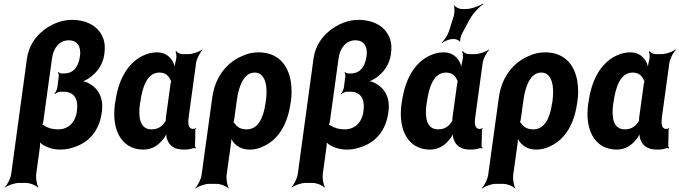

<svg xmlns="http://www.w3.org/2000/svg" viewBox="-20 -833 3829 1082"><path d="M320 10C348 10 375 5 401 -5C483 -32 540 -97 554 -202C565 -284 533 -336 478 -365C466 -372 447 -377 436 -375V-371C447 -373 469 -384 482 -393C525 -422 560 -467 568 -528C572 -559 572 -586 564 -610C541 -682 473 -721 384 -721C324 -721 268 -696 224 -661C180 -627 142 -574 132 -504L43 148C40 172 21 209 7 222L8 224C23 212 62 198 86 198H127C151 198 184 212 193 224L196 222C188 209 181 172 184 148L205 -6C207 -17 206 -34 203 -41L199 -39C202 -32 213 -23 220 -18C247 -1 281 10 320 10ZM413 -204C404 -140 362 -104 308 -104C276 -104 250 -111 231 -125C228 -127 218 -130 215 -128L216 -125C219 -127 223 -142 224 -148L273 -504C281 -565 317 -606 368 -606C414 -606 438 -572 431 -518C422 -455 394 -419 340 -419H327C320 -419 311 -424 309 -428L307 -426C309 -422 312 -411 311 -403L303 -340C301 -328 293 -312 287 -306L290 -303C296 -309 310 -316 320 -316H339C399 -316 423 -274 413 -204Z M1067 -107 1069 -104 1066 -106C1039 -109 1039 -140 1043 -171L1085 -478C1088 -502 1108 -539 1122 -552L1120 -554C1105 -542 1066 -528 1042 -528H1007C995 -528 978 -537 973 -545L969 -542C974 -535 976 -510 972 -497C968 -482 963 -458 964 -446L967 -447C965 -457 960 -475 954 -486C936 -516 910 -538 865 -538C836 -538 810 -531 783 -518C697 -475 647 -382 630 -260L628 -250C623 -212 622 -177 627 -145C639 -59 691 10 789 10C837 10 872 -14 899 -48C909 -59 918 -77 920 -87H917C915 -77 918 -58 922 -47C935 -11 963 10 1016 10C1037 10 1052 8 1068 2C1072 1 1079 2 1082 4L1085 0C1082 -1 1078 -8 1079 -13L1081 -102C1080 -105 1084 -108 1085 -110L1082 -112C1081 -111 1078 -107 1076 -107ZM941 -360 915 -171C914 -165 915 -159 914 -153C914 -153 913 -149 914 -149L915 -153C914 -153 912 -149 912 -149C894 -121 871 -104 834 -104C768 -104 758 -172 769 -250L771 -260C782 -341 809 -424 878 -424C911 -424 929 -408 940 -384C941 -382 945 -373 946 -374V-378C945 -377 941 -363 941 -360Z M1387 10C1415 10 1440 4 1468 -10C1550 -49 1601 -134 1617 -250L1619 -260C1625 -301 1624 -338 1619 -372C1604 -468 1546 -538 1437 -538C1406 -538 1376 -532 1349 -519C1259 -483 1192 -401 1176 -282L1116 153C1113 177 1094 214 1080 227L1082 229C1097 217 1135 203 1159 203H1200C1224 203 1258 217 1267 229L1269 227C1261 214 1254 177 1257 153L1282 -26C1284 -39 1284 -57 1281 -66L1277 -64C1280 -55 1288 -41 1295 -32C1316 -7 1344 10 1387 10ZM1371 -104C1338 -104 1316 -116 1304 -136C1301 -139 1295 -146 1293 -145L1294 -141C1296 -143 1300 -159 1300 -162L1315 -270C1325 -344 1353 -424 1415 -424C1430 -424 1442 -420 1452 -411C1482 -384 1487 -327 1478 -260L1476 -250C1465 -172 1436 -104 1371 -104Z M1935 10C1963 10 1990 5 2016 -5C2098 -32 2155 -97 2169 -202C2180 -284 2148 -336 2093 -365C2081 -372 2062 -377 2051 -375V-371C2062 -373 2084 -384 2097 -393C2140 -422 2175 -467 2183 -528C2187 -559 2187 -586 2179 -610C2156 -682 2088 -721 1999 -721C1939 -721 1883 -696 1839 -661C1795 -627 1757 -574 1747 -504L1658 148C1655 172 1636 209 1622 222L1623 224C1638 212 1677 198 1701 198H1742C1766 198 1799 212 1808 224L1811 222C1803 209 1796 172 1799 148L1820 -6C1822 -17 1821 -34 1818 -41L1814 -39C1817 -32 1828 -23 1835 -18C1862 -1 1896 10 1935 10ZM2028 -204C2019 -140 1977 -104 1923 -104C1891 -104 1865 -111 1846 -125C1843 -127 1833 -130 1830 -128L1831 -125C1834 -127 1838 -142 1839 -148L1888 -504C1896 -565 1932 -606 1983 -606C2029 -606 2053 -572 2046 -518C2037 -455 2009 -419 1955 -419H1942C1935 -419 1926 -424 1924 -428L1922 -426C1924 -422 1927 -411 1926 -403L1918 -340C1916 -328 1908 -312 1902 -306L1905 -303C1911 -309 1925 -316 1935 -316H1954C2014 -316 2038 -274 2028 -204Z M2682 -107 2684 -104 2681 -106C2654 -109 2654 -140 2658 -171L2700 -478C2703 -502 2723 -539 2737 -552L2735 -554C2720 -542 2681 -528 2657 -528H2622C2610 -528 2593 -537 2588 -545L2584 -542C2589 -535 2591 -510 2587 -497C2583 -482 2578 -458 2579 -446L2582 -447C2580 -457 2575 -475 2569 -486C2551 -516 2525 -538 2480 -538C2451 -538 2425 -531 2398 -518C2312 -475 2262 -382 2245 -260L2243 -250C2238 -212 2237 -177 2242 -146C2254 -59 2306 10 2404 10C2452 10 2487 -14 2514 -48C2524 -59 2533 -77 2535 -87H2532C2530 -77 2533 -58 2537 -47C2550 -11 2578 10 2631 10C2652 10 2667 8 2683 2C2687 1 2694 2 2697 4L2700 0C2697 -1 2693 -8 2694 -13L2696 -102C2695 -105 2699 -108 2700 -110L2697 -112C2696 -111 2693 -107 2691 -107ZM2556 -360 2530 -171C2529 -165 2530 -159 2529 -153C2529 -153 2528 -149 2529 -149L2530 -153C2529 -153 2527 -149 2527 -149C2509 -121 2486 -104 2449 -104C2383 -104 2373 -172 2384 -250L2386 -260C2397 -341 2424 -424 2493 -424C2526 -424 2544 -408 2555 -384C2556 -382 2560 -373 2561 -374V-378C2560 -377 2556 -363 2556 -360ZM2537 -742 2509 -654C2502 -633 2482 -604 2470 -594L2472 -591C2484 -601 2512 -613 2531 -613H2540C2550 -613 2569 -605 2571 -598L2574 -600C2571 -607 2577 -631 2583 -642L2627 -724C2645 -757 2680 -795 2704 -809L2702 -813C2679 -798 2635 -782 2604 -782H2583C2569 -782 2546 -793 2540 -803L2537 -801C2543 -791 2542 -759 2537 -742Z M3002 10C3030 10 3055 4 3083 -10C3165 -49 3216 -134 3232 -250L3234 -260C3240 -301 3239 -338 3234 -372C3219 -468 3161 -538 3052 -538C3021 -538 2991 -532 2964 -519C2874 -483 2807 -401 2791 -282L2731 153C2728 177 2709 214 2695 227L2697 229C2712 217 2750 203 2774 203H2815C2839 203 2873 217 2882 229L2884 227C2876 214 2869 177 2872 153L2897 -26C2899 -39 2899 -57 2896 -66L2892 -64C2895 -55 2903 -41 2910 -32C2931 -7 2959 10 3002 10ZM2986 -104C2953 -104 2931 -116 2919 -136C2916 -139 2910 -146 2908 -145L2909 -141C2911 -143 2915 -159 2915 -162L2930 -270C2940 -344 2968 -424 3030 -424C3045 -424 3057 -420 3067 -411C3097 -384 3102 -327 3093 -260L3091 -250C3080 -172 3051 -104 2986 -104Z M3734 -107 3736 -104 3733 -106C3706 -109 3706 -140 3710 -171L3752 -478C3755 -502 3775 -539 3789 -552L3787 -554C3772 -542 3733 -528 3709 -528H3674C3662 -528 3645 -537 3640 -545L3636 -542C3641 -535 3643 -510 3639 -497C3635 -482 3630 -458 3631 -446L3634 -447C3632 -457 3627 -475 3621 -486C3603 -516 3577 -538 3532 -538C3503 -538 3477 -531 3450 -518C3364 -475 3314 -382 3297 -260L3295 -250C3290 -212 3289 -177 3294 -145C3306 -59 3358 10 3456 10C3504 10 3539 -14 3566 -48C3576 -59 3585 -77 3587 -87H3584C3582 -77 3585 -58 3589 -47C3602 -11 3630 10 3683 10C3704 10 3719 8 3735 2C3739 1 3746 2 3749 4L3752 0C3749 -1 3745 -8 3746 -13L3748 -102C3747 -105 3751 -108 3752 -110L3749 -112C3748 -111 3745 -107 3743 -107ZM3608 -360 3582 -171C3581 -165 3582 -159 3581 -153C3581 -153 3580 -149 3581 -149L3582 -153C3581 -153 3579 -149 3579 -149C3561 -121 3538 -104 3501 -104C3435 -104 3425 -172 3436 -250L3438 -260C3449 -341 3476 -424 3545 -424C3578 -424 3596 -408 3607 -384C3608 -382 3612 -373 3613 -374V-378C3612 -377 3608 -363 3608 -360Z"/></svg>

Font: Asimov
Style: EdgeNarIt
Weight: 500
Designer: Google
Version: Version 2.000980: 2014